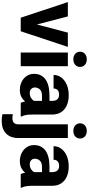

<svg xmlns="http://www.w3.org/2000/svg" viewBox="560 -1340 994 2153"><g transform="rotate(90 1056.5 -264.0)"><path d="M164.6 -528.3 254.9 -181.2 346.2 -528.3H506.3L331.1 0H179.2L3.9 -528.3Z M560.5 -665Q560.5 -698.2 584 -719.5Q607.4 -740.7 645.5 -740.7Q684.1 -740.7 707.5 -719.5Q731 -698.2 731 -665Q731 -632.3 707.5 -611.1Q684.1 -589.8 645.5 -589.8Q607.4 -589.8 584 -611.1Q560.5 -632.3 560.5 -665ZM722.7 -528.3V0H569.8V-528.3Z M1133.3 0Q1124 -19 1118.7 -48.8Q1098.1 -24.4 1066.9 -7.3Q1035.6 9.8 987.8 9.8Q938.5 9.8 897.7 -10.5Q856.9 -30.8 832.8 -66.4Q808.6 -102.1 808.6 -148.4Q808.6 -231 869.4 -276.6Q930.2 -322.3 1054.7 -322.3H1111.8V-352.5Q1111.8 -388.2 1095.2 -409.2Q1078.6 -430.2 1041 -430.2Q1009.3 -430.2 991.2 -414.1Q973.1 -397.9 973.1 -368.2H820.8Q820.8 -415.5 848.9 -454.1Q877 -492.7 928.5 -515.4Q980 -538.1 1049.3 -538.1Q1111.3 -538.1 1159.9 -517.3Q1208.5 -496.6 1236.8 -455.1Q1265.1 -413.6 1265.1 -351.6V-130.4Q1265.1 -83 1270.8 -55.7Q1276.4 -28.3 1287.1 -8.3V0ZM1022.5 -101.1Q1056.2 -101.1 1079.1 -116Q1102.1 -130.9 1111.8 -149.4V-238.3H1056.2Q1004.9 -238.3 983.2 -214.6Q961.4 -190.9 961.4 -157.7Q961.4 -133.3 978.5 -117.2Q995.6 -101.1 1022.5 -101.1Z M1363.3 -665Q1363.3 -698.2 1386.7 -719.5Q1410.2 -740.7 1448.7 -740.7Q1486.8 -740.7 1510.3 -719.5Q1533.7 -698.2 1533.7 -665Q1533.7 -632.3 1510.3 -611.1Q1486.8 -589.8 1448.7 -589.8Q1410.2 -589.8 1386.7 -611.1Q1363.3 -632.3 1363.3 -665ZM1375 -528.3H1528.3V24.4Q1528.3 115.7 1477.3 164.6Q1426.3 213.4 1335.9 213.4Q1316.4 213.4 1298.8 211.7Q1281.2 210 1261.2 205.1V88.9Q1273.4 90.8 1284.4 92Q1295.4 93.3 1307.6 93.3Q1375 93.3 1375 24.4Z M1932.1 0Q1922.9 -19 1917.5 -48.8Q1897 -24.4 1865.7 -7.3Q1834.5 9.8 1786.6 9.8Q1737.3 9.8 1696.5 -10.5Q1655.8 -30.8 1631.6 -66.4Q1607.4 -102.1 1607.4 -148.4Q1607.4 -231 1668.2 -276.6Q1729 -322.3 1853.5 -322.3H1910.6V-352.5Q1910.6 -388.2 1894 -409.2Q1877.4 -430.2 1839.8 -430.2Q1808.1 -430.2 1790 -414.1Q1772 -397.9 1772 -368.2H1619.6Q1619.6 -415.5 1647.7 -454.1Q1675.8 -492.7 1727.3 -515.4Q1778.8 -538.1 1848.1 -538.1Q1910.2 -538.1 1958.7 -517.3Q2007.3 -496.6 2035.6 -455.1Q2064 -413.6 2064 -351.6V-130.4Q2064 -83 2069.6 -55.7Q2075.2 -28.3 2085.9 -8.3V0ZM1821.3 -101.1Q1855 -101.1 1877.9 -116Q1900.9 -130.9 1910.6 -149.4V-238.3H1855Q1803.7 -238.3 1782 -214.6Q1760.3 -190.9 1760.3 -157.7Q1760.3 -133.3 1777.3 -117.2Q1794.4 -101.1 1821.3 -101.1Z"/></g></svg>

Font: Vazirmatn UI FD ExtraBold
Style: Regular
Weight: 800
Designer: Saber Rastikerdar
Foundry: Saber Rastikerdar
Version: Version 33.003